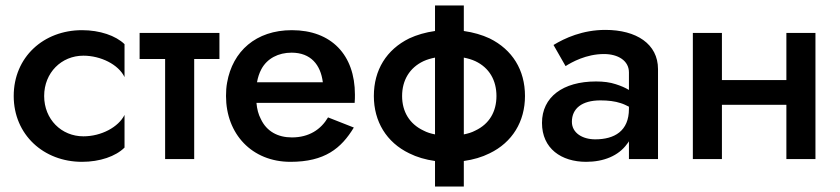

<svg xmlns="http://www.w3.org/2000/svg" viewBox="-20 -580 3062 700"><path d="M141 -230C141 -315 204 -377 284 -377C347 -377 412 -345 434 -299V-419C402 -450 344 -470 279 -470C139 -470 30 -372 30 -230C30 -89 139 10 279 10C344 10 402 -10 434 -42V-161C412 -117 350 -83 284 -83C204 -83 141 -145 141 -230Z M489 -460V-365H582V0H688V-365H780V-460Z M1176 -152C1150 -108 1107 -79 1044 -79C993 -79 952 -101 931 -146C922 -163 917 -182 915 -205H1273C1274 -217 1274 -227 1274 -235C1274 -380 1188 -470 1044 -470C913 -470 828 -393 808 -279C805 -263 804 -247 804 -230C804 -92 898 10 1039 10C1164 10 1224 -39 1270 -115ZM917 -280C920 -297 925 -313 933 -328C954 -367 995 -388 1043 -388C1113 -388 1149 -344 1157 -280Z M1566 -560V-467C1531 -462 1500 -453 1472 -440C1389 -399 1343 -325 1343 -230C1343 -137 1389 -61 1472 -21C1500 -7 1531 2 1566 7V100H1671V7C1706 2 1737 -7 1765 -21C1848 -61 1894 -137 1894 -230C1894 -325 1848 -399 1765 -440C1737 -453 1706 -462 1671 -467V-560ZM1446 -230C1446 -287 1473 -333 1524 -357C1537 -363 1551 -367 1566 -370V-90C1551 -93 1537 -97 1524 -104C1473 -128 1446 -173 1446 -230ZM1671 -370C1686 -367 1700 -363 1713 -357C1764 -333 1790 -287 1790 -230C1790 -173 1764 -128 1713 -104C1700 -97 1686 -93 1671 -90Z M2042 -339C2064 -353 2117 -383 2182 -383C2233 -383 2273 -359 2273 -316V-252C2260 -260 2244 -267 2225 -273C2204 -280 2180 -283 2153 -283C2032 -283 1956 -226 1956 -132C1956 -38 2027 10 2117 10C2181 10 2235 -12 2266 -55C2269 -58 2271 -62 2273 -65V0H2379V-328C2379 -420 2300 -471 2187 -471C2104 -471 2039 -441 1998 -416ZM2065 -136C2065 -184 2101 -214 2169 -214C2197 -214 2222 -211 2243 -204C2253 -201 2263 -196 2273 -191V-183C2273 -102 2220 -72 2150 -72C2104 -72 2065 -95 2065 -136Z M2847 -460V-288H2612V-460H2506V0H2612V-198H2847V0H2953V-460Z"/></svg>

Font: Jost Medium
Style: Regular
Weight: 500
Version: Version 3.710